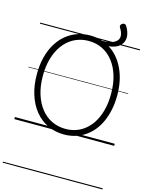

<svg xmlns="http://www.w3.org/2000/svg" viewBox="-208 -1245 1377 1787"><g transform="rotate(15 481.0 -351.0)"><path d="M482 19Q396 19 324.5 -15Q253 -49 201.5 -112Q150 -175 122 -263Q94 -351 94 -459Q94 -530 106.5 -593Q119 -656 143 -709Q167 -762 201.5 -804Q236 -846 279.5 -875Q323 -904 374 -919.5Q425 -935 482 -935Q515 -935 544 -930Q573 -925 601 -915Q664 -917 699.5 -931Q735 -945 748 -968Q761 -991 754.5 -1020Q748 -1049 728 -1080Q722 -1090 726 -1099.5Q730 -1109 739.5 -1115.5Q749 -1122 760 -1121.5Q771 -1121 778 -1111Q802 -1074 810.5 -1036.5Q819 -999 807.5 -966.5Q796 -934 763 -911Q730 -888 672 -882Q763 -826 815.5 -716Q868 -606 868 -459Q868 -387 855 -324Q842 -261 818.5 -207.5Q795 -154 760.5 -112Q726 -70 683 -41Q640 -12 589.5 3.5Q539 19 482 19ZM482 -35Q530 -35 572.5 -48Q615 -61 651.5 -86.5Q688 -112 717 -148.5Q746 -185 766.5 -232.5Q787 -280 798 -336.5Q809 -393 809 -459Q809 -557 785 -635Q761 -713 717 -768.5Q673 -824 613.5 -853Q554 -882 482 -882Q434 -882 391 -869Q348 -856 311 -830.5Q274 -805 245 -768.5Q216 -732 195 -684.5Q174 -637 163 -580.5Q152 -524 152 -459Q152 -360 176.5 -282Q201 -204 245 -148.5Q289 -93 349.5 -64Q410 -35 482 -35ZM0 410H962V420H0ZM0 -20H962V0H0ZM0 -505H962V-500H0ZM0 -930H962V-920H0Z"/></g></svg>

Font: Playwrite DE Grund Guides
Style: Regular
Weight: 400
Designer: Veronika Burian, José Scaglione
Foundry: TypeTogether
Version: Version 1.003